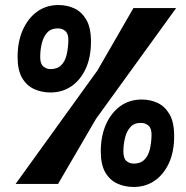

<svg xmlns="http://www.w3.org/2000/svg" viewBox="-20 -732 740 764"><path d="M42 0 368 -452 511 -700H681L362 -259L211 0ZM512 12Q477 12 447 -1.5Q417 -15 399 -46Q381 -77 381 -129Q381 -190 401.5 -236.5Q422 -283 458.5 -309.5Q495 -336 544 -336Q578 -336 607 -322.5Q636 -309 654.5 -277.5Q673 -246 673 -190Q673 -127 651.5 -81.5Q630 -36 594 -12Q558 12 512 12ZM512 -81Q539 -81 554.5 -96.5Q570 -112 576 -137Q582 -162 583 -192Q584 -220 571.5 -231.5Q559 -243 540 -243Q514 -243 499 -226.5Q484 -210 477.5 -183.5Q471 -157 471 -129Q471 -102 483 -91.5Q495 -81 512 -81ZM181 -364Q146 -364 116 -377.5Q86 -391 68 -422Q50 -453 50 -505Q50 -566 70.5 -612.5Q91 -659 127.5 -685.5Q164 -712 213 -712Q247 -712 276 -698.5Q305 -685 323.5 -653.5Q342 -622 342 -566Q342 -503 320.5 -457.5Q299 -412 263 -388Q227 -364 181 -364ZM181 -457Q208 -457 223.5 -472.5Q239 -488 245 -513.5Q251 -539 252 -568Q253 -596 241 -607.5Q229 -619 210 -619Q183 -619 168 -602.5Q153 -586 146.5 -560Q140 -534 140 -505Q140 -478 152.5 -467.5Q165 -457 181 -457Z"/></svg>

Font: Finlandica SemiBold
Style: Italic
Weight: 600
Italic angle: -8°
Designer: Niklas Ekholm, Juho Hiilivirta, Jaakko Suomalainen
Foundry: Helsinki Type Studio
Version: Version 1.063